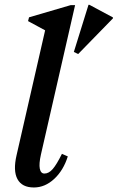

<svg xmlns="http://www.w3.org/2000/svg" viewBox="-20 -787 502 819"><path d="M124.5 12.7Q73.8 12.7 54.5 -22.9Q35.2 -58.5 50.7 -125.1L180.2 -691.4L203.5 -640.8L99.7 -697L103.8 -713.1L281.2 -765H300.3L154.5 -127.5Q145.7 -88.1 149.8 -67.4Q154 -46.7 169.4 -46.7Q188.2 -46.7 204.9 -65.9Q221.6 -85.1 244.2 -130.8L269.2 -119.8Q250.5 -60.2 211.1 -23.7Q171.7 12.7 124.5 12.7ZM313.4 -556.5 295 -565.4 357.5 -766.5H361.4L461.8 -712.6V-708.7Z"/></svg>

Font: Platypi Light
Style: Italic
Weight: 300
Italic angle: -13°
Designer: David Sargent
Foundry: Bolt Cutter Type
Version: Version 1.200